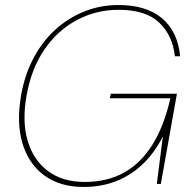

<svg xmlns="http://www.w3.org/2000/svg" viewBox="-20 -732 765 764"><path d="M313 12Q218 12 155.5 -34.5Q93 -81 69 -163Q45 -245 64 -353Q78 -433 112.5 -499Q147 -565 198.5 -612.5Q250 -660 314.5 -686Q379 -712 452 -712Q562 -712 624.5 -659.5Q687 -607 697 -508H676Q667 -591 613.5 -642Q560 -693 452 -693Q363 -693 286.5 -652.5Q210 -612 157.5 -536Q105 -460 86 -353Q67 -248 90.5 -170.5Q114 -93 172 -50.5Q230 -8 317 -8Q407 -8 474 -45.5Q541 -83 587 -157Q633 -231 658 -341H417L421 -359H684L620 0H604L628 -189Q594 -122 546.5 -77.5Q499 -33 440.5 -10.5Q382 12 313 12Z"/></svg>

Font: DM Sans 11pt Thin
Style: Italic
Weight: 250
Italic angle: -10°
Version: Version 4.004;gftools[0.9.30]